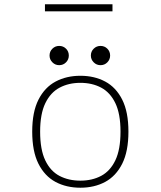

<svg xmlns="http://www.w3.org/2000/svg" viewBox="-20 -866 750 897"><path d="M355.5 11Q290 11 239.2 -16.2Q188.5 -43.5 159.5 -101.2Q130.5 -159 130.5 -251Q130.5 -343 159.8 -400.5Q189 -458 239.8 -485Q290.5 -512 355.5 -512Q421 -512 471.5 -485Q522 -458 551 -400.5Q580 -343 580 -251Q580 -159 551 -101.2Q522 -43.5 471.5 -16.2Q421 11 355.5 11ZM355.5 -22Q410.5 -22 452.8 -44.5Q495 -67 519 -117.2Q543 -167.5 543 -251Q543 -334 519 -384Q495 -434 452.8 -456.5Q410.5 -479 355.5 -479Q301 -479 258.5 -456.5Q216 -434 191.8 -384Q167.5 -334 167.5 -251Q167.5 -167 191.5 -116.8Q215.5 -66.5 258 -44.2Q300.5 -22 355.5 -22ZM256.5 -561.5Q238 -561.5 224.8 -574.8Q211.5 -588 211.5 -606.5Q211.5 -625.5 224.8 -638.5Q238 -651.5 256.5 -651.5Q275.5 -651.5 288.5 -638.5Q301.5 -625.5 301.5 -606.5Q301.5 -588 288.5 -574.8Q275.5 -561.5 256.5 -561.5ZM449.5 -561.5Q431 -561.5 417.8 -574.8Q404.5 -588 404.5 -606.5Q404.5 -625.5 417.8 -638.5Q431 -651.5 449.5 -651.5Q468.5 -651.5 481.5 -638.5Q494.5 -625.5 494.5 -606.5Q494.5 -588 481.5 -574.8Q468.5 -561.5 449.5 -561.5ZM190 -846H505.5V-813H190Z"/></svg>

Font: League Mono Thin
Style: Regular
Weight: 100
Width: 6
Designer: Tyler Finck
Foundry: The League of Moveable Type / Tyler Finck
Version: Version 2.300;RELEASE